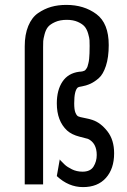

<svg xmlns="http://www.w3.org/2000/svg" viewBox="-20 -753 520 784"><path d="M81 0V-564Q81 -612 95.5 -647Q110 -682 135.5 -699.5Q161 -717 189 -725Q217 -733 251 -733Q323 -733 373.5 -695.5Q424 -658 424 -569Q424 -519 412.5 -484Q401 -449 383 -433.5Q365 -418 348 -410.5Q331 -403 315.5 -400.5Q300 -398 298 -396Q283 -384 283 -331Q283 -305 288 -293Q293 -281 299 -278Q305 -275 324 -271.5Q343 -268 358 -263Q391 -252 418.5 -217Q446 -182 446 -127Q446 -64 412.5 -26.5Q379 11 319 11Q260 11 212 -34L224 -102L227 -98Q230 -95 234 -91Q238 -87 243.5 -81.5Q249 -76 257 -71Q265 -66 274 -61.5Q283 -57 294 -54.5Q305 -52 317 -52Q349 -52 362 -73Q375 -94 375 -120Q375 -169 339 -186Q336 -187 304.5 -195Q273 -203 254 -220Q212 -259 212 -331Q212 -385 235 -419.5Q258 -454 303 -460Q304 -460 309.5 -460.5Q315 -461 316.5 -461.5Q318 -462 322.5 -463.5Q327 -465 328.5 -467Q330 -469 333 -473Q336 -477 337.5 -482Q339 -487 341 -495Q343 -503 344 -512.5Q345 -522 345.5 -535.5Q346 -549 346 -565Q346 -580 345.5 -589Q345 -598 340 -615.5Q335 -633 326 -644Q317 -655 298 -663.5Q279 -672 253 -672Q225 -672 205 -663Q185 -654 176 -643Q167 -632 162 -613Q157 -594 156.5 -585.5Q156 -577 156 -561V0Z"/></svg>

Font: CMU Sans Serif
Style: Medium
Weight: 500
Version: Version 0.7.0